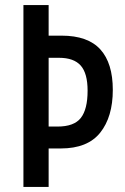

<svg xmlns="http://www.w3.org/2000/svg" viewBox="-20 -785 490 754"><path d="M423 -432Q423 -326 373.5 -264Q324 -202 219 -202H171V-51H72V-765H171V-645H222Q325 -645 374 -591Q423 -537 423 -432ZM206 -288Q271 -288 297.5 -322Q324 -356 324 -429Q324 -497 297 -527.5Q270 -558 212 -558H171V-288Z"/></svg>

Font: Noto Sans Tamil UI ExtraCondensed Medium
Style: Regular
Weight: 500
Width: 2
Designer: Jelle Bosma - Monotype Design Team
Foundry: Monotype Imaging Inc.
Version: Version 2.004; ttfautohint (v1.8.4.7-5d5b)